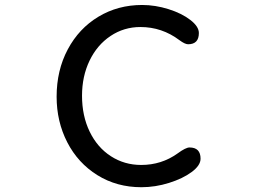

<svg xmlns="http://www.w3.org/2000/svg" viewBox="-20 -742 1040 783"><path d="M314.5 -351.6Q314.5 -269.5 345.7 -205.1Q377 -140.6 432.1 -105Q487.3 -69.3 555.7 -69.3Q638.7 -69.3 704.1 -116.2Q737.3 -140.6 752.9 -140.6Q797.9 -140.6 797.9 -94.7Q797.9 -67.4 761.7 -40.5Q725.6 -13.7 669.4 3.9Q613.3 21.5 556.6 21.5Q456.1 21.5 377 -27.8Q297.9 -77.1 254.4 -161.6Q210.9 -246.1 210.9 -347.7Q210.9 -455.1 256.3 -540.5Q301.8 -626 381.3 -673.8Q460.9 -721.7 559.6 -721.7Q613.3 -721.7 667.5 -704.6Q721.7 -687.5 756.3 -660.6Q791 -633.8 791 -607.4Q791 -561.5 747.1 -561.5Q734.4 -561.5 711.9 -578.1Q640.6 -631.8 552.7 -631.8Q485.4 -631.8 430.7 -595.2Q376 -558.6 345.2 -494.6Q314.5 -430.7 314.5 -351.6Z"/></svg>

Font: KTXP_ComRound
Style: Medium
Weight: 500
Version: Version 1.01;May 16, 2022;FontCreator 13.0.0.2683 64-bit